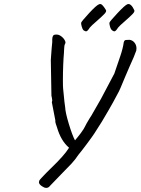

<svg xmlns="http://www.w3.org/2000/svg" viewBox="-20 -866 686 937"><path d="M646 -630Q646 -623 645 -619Q643 -613 639.5 -605Q636 -597 633 -588Q627 -576 613.5 -544Q600 -512 592 -494Q562 -420 555 -410Q531 -364 511 -330Q479 -273 440 -214Q431 -200 403 -162.5Q375 -125 363 -111Q347 -87 329 -67.5Q311 -48 277 -14Q234 31 224 41Q217 51 205 51Q198 51 190 46Q170 35 170 23L172 15Q174 10 207.5 -24Q241 -58 260 -76Q265 -81 284 -102Q303 -123 317 -145Q277 -179 258 -245Q256 -251 252.5 -261Q249 -271 250 -279L233 -367Q235 -373 235 -376Q235 -380 233.5 -387Q232 -394 231 -399L228 -573L230 -602Q231 -615 232.5 -634.5Q234 -654 235 -660Q235 -664 235 -674Q235 -684 238.5 -690.5Q242 -697 251 -697Q264 -699 276.5 -690.5Q289 -682 295.5 -670.5Q302 -659 298 -653Q293 -644 293 -627Q293 -613 292 -607Q290 -586 288.5 -549.5Q287 -513 287 -474Q287 -444 288 -434Q296 -350 298 -343Q299 -317 316 -261Q333 -205 346 -181L360 -198Q364 -204 374 -216Q391 -239 395 -249Q400 -260 417 -288Q429 -306 434 -316Q438 -324 453 -349Q470 -379 473 -384L538 -507Q547 -535 553 -551Q555 -557 567.5 -593.5Q580 -630 584 -660Q586 -666 588.5 -668.5Q591 -671 597 -671Q601 -671 606.5 -671.5Q612 -672 616 -671Q629 -668 637.5 -656.5Q646 -645 646 -630ZM376 -755Q378 -762 414 -801Q450 -840 463 -845Q471 -849 479 -841.5Q487 -834 497 -817Q501 -810 489.5 -798Q478 -786 453 -764Q425 -740 418 -731Q407 -713 400 -713Q396 -713 388 -718Q382 -724 378.5 -737.5Q375 -751 376 -755ZM514 -755Q516 -762 552.5 -801Q589 -840 601 -845Q610 -849 619 -841Q628 -833 635 -817Q639 -810 627.5 -798Q616 -786 591 -764Q563 -740 556 -731Q545 -713 538 -713Q534 -713 527 -718Q520 -724 516.5 -737.5Q513 -751 514 -755Z"/></svg>

Font: Caveat
Style: Regular
Weight: 400
Designer: Pablo Impallari
Foundry: Pablo Impallari
Version: Version 1.500; ttfautohint (v1.6)